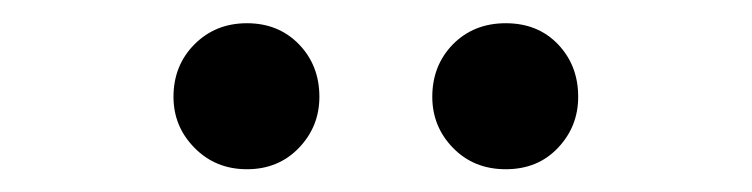

<svg xmlns="http://www.w3.org/2000/svg" viewBox="-20 -801 654 167"><path d="M194.8 -653.8Q167.5 -653.8 149.2 -672.4Q130.9 -690.9 130.9 -716.8Q130.9 -744.1 149.2 -762.5Q167.5 -780.8 194.8 -780.8Q222.2 -780.8 240 -762.5Q257.8 -744.1 257.8 -716.8Q257.8 -690.9 240 -672.4Q222.2 -653.8 194.8 -653.8ZM419.9 -653.8Q392.1 -653.8 374 -672.4Q356 -690.9 356 -716.8Q356 -744.1 374 -762.5Q392.1 -780.8 419.9 -780.8Q447.8 -780.8 465.3 -762.5Q482.9 -744.1 482.9 -716.8Q482.9 -690.9 465.3 -672.4Q447.8 -653.8 419.9 -653.8Z"/></svg>

Font: `nÑOS CN Medium
Style: Regular
Weight: 500
Designer: Ryoko NISHIZUKA ?XZm?[P (kana & ideographs); Paul D. Hunt (Latin, Greek & Cyrillic); Wenlong ZHANG _ e??? (bopomofo); Sa
Foundry: Adobe Systems Incorporated
Version: Version 1.004 June 21, 2023